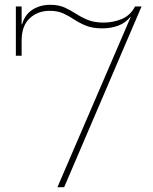

<svg xmlns="http://www.w3.org/2000/svg" viewBox="-20 -779 636 799"><path d="M569 -752 247 0H219L532 -727L542 -752ZM72 -678Q83.5 -718.5 115.2 -738.8Q147 -759 189 -759Q224 -759 248.8 -747.8Q273.5 -736.5 295.8 -722Q318 -707.5 345.2 -696.2Q372.5 -685 412 -685Q449.5 -685 485.8 -699.5Q522 -714 542 -752L530 -706L523 -709Q502 -683.5 472 -672.2Q442 -661 405 -661Q365.5 -661 338.2 -672Q311 -683 289.2 -697.5Q267.5 -712 243.8 -723Q220 -734 187 -734Q137 -734 103.5 -702.8Q70 -671.5 70 -610L62 -678ZM70 -752V-547H46V-752Z"/></svg>

Font: Hepta Slab ExtraLight
Style: Regular
Weight: 200
Designer: Michael LaGattuta
Foundry: Michael LaGattuta
Version: Version 1.100